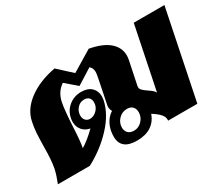

<svg xmlns="http://www.w3.org/2000/svg" viewBox="-101 -792 1200 1041"><g transform="rotate(-30 499.0 -271.5)"><path d="M998 -553 885 0H702Q705 -21 688.5 -40Q672 -59 641 -78Q626 -35 591 -12.5Q556 10 503 10Q403 10 403 -72Q403 -88 406 -106Q418 -167 465 -198Q457 -212 457 -226Q457 -233 458 -237L488 -385Q494 -413 494 -425Q494 -451 477 -464L380 -403L310 -463Q264 -432 253 -374Q245 -337 239 -235Q235 -146 227 -102Q246 -113 270.5 -133Q295 -153 316 -174Q286 -179 268 -200.5Q250 -222 250 -252Q250 -266 252 -274Q260 -317 293 -344Q326 -371 371 -371Q412 -371 434.5 -349.5Q457 -328 457 -294Q457 -287 455 -273Q439 -194 371 -121Q303 -48 212 0H12Q30 -45 38 -81Q48 -132 48 -216Q49 -270 51 -300Q53 -330 60 -364Q74 -434 141 -484Q208 -534 310 -553L395 -475L524 -553Q605 -538 645 -503Q685 -468 685 -418Q685 -405 682 -391L652 -246Q649 -231 658.5 -220.5Q668 -210 689 -196Q704 -186 712.5 -178.5Q721 -171 726 -162L806 -553ZM341 -220Q365 -220 384.5 -240Q404 -260 404 -287Q404 -305 394 -316Q384 -327 363 -327Q338 -327 320.5 -307Q303 -287 303 -261Q303 -243 313.5 -231.5Q324 -220 341 -220ZM587 -120Q587 -141 575 -154Q563 -167 540 -167Q509 -167 487.5 -144.5Q466 -122 466 -92Q466 -71 479 -58Q492 -45 515 -45Q545 -45 566 -67.5Q587 -90 587 -120Z"/></g></svg>

Font: Taviraj Black
Style: Italic
Weight: 900
Italic angle: -12°
Designer: Katatrad Team
Foundry: CadsonDemak
Version: Version 1.001